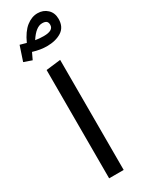

<svg xmlns="http://www.w3.org/2000/svg" viewBox="-246 -928 729 961"><g transform="rotate(-30 119.0 -447.5)"><path d="M70 0V-626L154 -636V0ZM250 -818Q250 -771 216.5 -749.5Q183 -728 131 -728Q95 -728 52 -741L34 -703L-12 -719L16 -803Q28 -799 52 -793Q76 -846 107 -870.5Q138 -895 172 -895Q205 -895 227.5 -874Q250 -853 250 -818ZM199 -813Q199 -827 191.5 -833.5Q184 -840 167 -840Q131 -840 95 -784Q118 -780 143 -780Q199 -780 199 -813Z"/></g></svg>

Font: FiraGO
Style: Regular
Weight: 400
Designer: bBox Type
Foundry: bBox Type GmbH
Version: Version 1.001;April 20, 2020;FontCreator 12.0.0.2555 64-bit